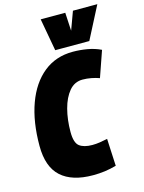

<svg xmlns="http://www.w3.org/2000/svg" viewBox="-138 -1019 833 1110"><g transform="rotate(-15 278.5 -464.5)"><path d="M278 10Q153 10 87.5 -49Q22 -108 22 -234Q22 -378 61 -485Q100 -592 173 -651Q246 -710 348 -710Q391 -710 434.5 -702.5Q478 -695 515 -677L461 -522Q439 -530 413 -535Q387 -540 361 -540Q313 -540 281 -502Q249 -464 232.5 -401.5Q216 -339 216 -265Q216 -200 242.5 -180Q269 -160 319 -160Q341 -160 364 -163.5Q387 -167 410 -172L418 -9Q382 1 348.5 5.5Q315 10 278 10ZM557 -939 457 -745H253L218 -939H365L371 -830L411 -939Z"/></g></svg>

Font: Georama Semi Condensed Black
Style: Italic
Weight: 900
Width: 4
Italic angle: -9°
Designer: Jean-Baptiste Levee
Foundry: Production Type
Version: Version 1.000